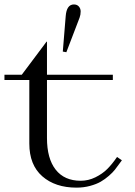

<svg xmlns="http://www.w3.org/2000/svg" viewBox="-50 -839 613 871"><path d="M502.9 -111.8Q500.5 -108.9 490.5 -95Q480.5 -81.1 471.2 -69.1Q461.9 -57.1 444.1 -41.5Q426.3 -25.9 406.7 -14.6Q387.2 -3.4 358.4 4.4Q329.6 12.2 296.9 12.2Q200.7 12.2 141.8 -39.3Q83 -90.8 83 -188V-476.1H-29.8V-500H48.8L161.1 -649.9H163.1V-500H461.9V-476.1H163.1V-212.9Q163.1 -119.6 202.6 -69.3Q242.2 -19 315.9 -19Q351.1 -19 382.8 -34.7Q414.6 -50.3 436.8 -72.5Q459 -94.7 481 -127ZM234.9 -605 248 -765.1Q252 -818.8 285.2 -818.8Q299.8 -818.8 307.9 -809.3Q315.9 -799.8 315.9 -787.1Q315.9 -772 311 -758.8L251 -602.1Z"/></svg>

Font: Messapia
Style: Regular
Weight: 400
Designer: Luca Marsano
Foundry: Collletttivo
Version: Version 1.000;FEAKit 1.0